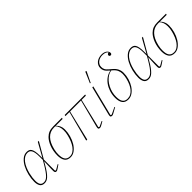

<svg xmlns="http://www.w3.org/2000/svg" viewBox="177 -1830 2913 2913"><g transform="rotate(-45 1633.5 -374.0)"><path d="M392 -252V-50Q392 -41 392 -32Q392 -23 393 -12L408 -6L491 -54L497 -44L441 -6Q424 5 416 8.5Q408 12 400 12Q386 12 378 3Q370 -6 370 -28Q370 -48 370.5 -78Q371 -108 373 -135L377 -226H374L352 -187Q318 -127 290 -88.5Q262 -50 238 -27.5Q214 -5 192 3.5Q170 12 148 12Q94 12 72 -23.5Q50 -59 50 -117Q50 -185 67.5 -256.5Q85 -328 116 -386Q147 -444 190.5 -481Q234 -518 287 -518Q312 -518 332 -510.5Q352 -503 365 -482.5Q378 -462 385 -425Q392 -388 392 -330V-287H395L517 -506H539ZM150 -6Q169 -6 188.5 -13.5Q208 -21 231 -43Q254 -65 282.5 -105Q311 -145 349 -210L377 -258V-307V-331Q377 -383 370.5 -415.5Q364 -448 352 -467Q340 -486 323.5 -493Q307 -500 286 -500Q253 -500 223 -482Q193 -464 168 -432Q143 -400 123.5 -356Q104 -312 91 -260Q80 -213 76 -179.5Q72 -146 72 -117Q72 -60 90.5 -33Q109 -6 150 -6Z M885 -486V-483Q912 -457 926.5 -423.5Q941 -390 941 -349Q941 -285 923 -220.5Q905 -156 873.5 -104.5Q842 -53 799 -20.5Q756 12 707 12Q639 12 609.5 -31.5Q580 -75 580 -149Q580 -198 588.5 -242.5Q597 -287 611.5 -324.5Q626 -362 644.5 -392Q663 -422 684 -443Q717 -476 755.5 -491Q794 -506 846 -506H1034L1029 -486ZM707 -5Q745 -5 776.5 -25.5Q808 -46 832.5 -79.5Q857 -113 875.5 -157.5Q894 -202 906 -250Q914 -280 916.5 -303.5Q919 -327 919 -351Q919 -436 872 -486H842Q757 -486 699 -425.5Q641 -365 614 -250Q606 -215 604 -193Q602 -171 602 -149Q602 -117 607 -90.5Q612 -64 624 -45Q636 -26 656 -15.5Q676 -5 707 -5Z M1176 -486H1089L1094 -506H1533L1528 -486H1437L1324 -14L1341 -5L1426 -45L1431 -35L1392 -12Q1366 3 1355 7.5Q1344 12 1333 12Q1325 12 1315 7.5Q1305 3 1305 -13Q1305 -24 1309 -40L1424 -486H1189L1072 0H1050Z M1719 -49 1632 -1Q1618 7 1610 9.5Q1602 12 1593 12Q1585 12 1575 7.5Q1565 3 1565 -13Q1565 -24 1569 -40L1686 -506H1707L1584 -14L1601 -5L1714 -59ZM1780 -751 1800 -743 1716 -570 1704 -575Z M1945 12Q1877 12 1847.5 -31.5Q1818 -75 1818 -149Q1818 -217 1838 -276.5Q1858 -336 1891.5 -381.5Q1925 -427 1968.5 -455.5Q2012 -484 2059 -491V-494L2051 -501Q2007 -538 1992.5 -566Q1978 -594 1978 -627Q1978 -657 1990.5 -681.5Q2003 -706 2024.5 -723.5Q2046 -741 2075 -750.5Q2104 -760 2138 -760Q2166 -760 2187.5 -753Q2209 -746 2223.5 -734.5Q2238 -723 2245.5 -709Q2253 -695 2253 -680Q2253 -666 2245.5 -659Q2238 -652 2227 -652Q2216 -652 2209 -658.5Q2202 -665 2202 -676Q2202 -689 2211.5 -696.5Q2221 -704 2235 -706V-709Q2221 -725 2198.5 -734.5Q2176 -744 2138 -744Q2111 -744 2086 -736Q2061 -728 2042 -713Q2023 -698 2011.5 -677Q2000 -656 2000 -629Q2000 -613 2002.5 -600Q2005 -587 2012 -573.5Q2019 -560 2032 -546Q2045 -532 2065 -515L2097 -488Q2140 -452 2159.5 -412.5Q2179 -373 2179 -326Q2179 -266 2161.5 -206Q2144 -146 2112.5 -97.5Q2081 -49 2038 -18.5Q1995 12 1945 12ZM1945 -5Q1983 -5 2014.5 -22.5Q2046 -40 2071 -70.5Q2096 -101 2114.5 -142.5Q2133 -184 2145 -233Q2150 -254 2153.5 -278.5Q2157 -303 2157 -326Q2157 -367 2141 -403Q2125 -439 2083 -474L2071 -484Q2032 -479 1997 -457Q1962 -435 1933 -402Q1904 -369 1883 -327.5Q1862 -286 1851 -242Q1845 -218 1842.5 -194.5Q1840 -171 1840 -149Q1840 -117 1845 -90.5Q1850 -64 1862 -45Q1874 -26 1894 -15.5Q1914 -5 1945 -5Z M2625 -252V-50Q2625 -41 2625 -32Q2625 -23 2626 -12L2641 -6L2724 -54L2730 -44L2674 -6Q2657 5 2649 8.5Q2641 12 2633 12Q2619 12 2611 3Q2603 -6 2603 -28Q2603 -48 2603.5 -78Q2604 -108 2606 -135L2610 -226H2607L2585 -187Q2551 -127 2523 -88.5Q2495 -50 2471 -27.5Q2447 -5 2425 3.5Q2403 12 2381 12Q2327 12 2305 -23.5Q2283 -59 2283 -117Q2283 -185 2300.5 -256.5Q2318 -328 2349 -386Q2380 -444 2423.5 -481Q2467 -518 2520 -518Q2545 -518 2565 -510.5Q2585 -503 2598 -482.5Q2611 -462 2618 -425Q2625 -388 2625 -330V-287H2628L2750 -506H2772ZM2383 -6Q2402 -6 2421.5 -13.5Q2441 -21 2464 -43Q2487 -65 2515.5 -105Q2544 -145 2582 -210L2610 -258V-307V-331Q2610 -383 2603.5 -415.5Q2597 -448 2585 -467Q2573 -486 2556.5 -493Q2540 -500 2519 -500Q2486 -500 2456 -482Q2426 -464 2401 -432Q2376 -400 2356.5 -356Q2337 -312 2324 -260Q2313 -213 2309 -179.5Q2305 -146 2305 -117Q2305 -60 2323.5 -33Q2342 -6 2383 -6Z M3118 -486V-483Q3145 -457 3159.5 -423.5Q3174 -390 3174 -349Q3174 -285 3156 -220.5Q3138 -156 3106.5 -104.5Q3075 -53 3032 -20.5Q2989 12 2940 12Q2872 12 2842.5 -31.5Q2813 -75 2813 -149Q2813 -198 2821.5 -242.5Q2830 -287 2844.5 -324.5Q2859 -362 2877.5 -392Q2896 -422 2917 -443Q2950 -476 2988.5 -491Q3027 -506 3079 -506H3267L3262 -486ZM2940 -5Q2978 -5 3009.5 -25.5Q3041 -46 3065.5 -79.5Q3090 -113 3108.5 -157.5Q3127 -202 3139 -250Q3147 -280 3149.5 -303.5Q3152 -327 3152 -351Q3152 -436 3105 -486H3075Q2990 -486 2932 -425.5Q2874 -365 2847 -250Q2839 -215 2837 -193Q2835 -171 2835 -149Q2835 -117 2840 -90.5Q2845 -64 2857 -45Q2869 -26 2889 -15.5Q2909 -5 2940 -5Z"/></g></svg>

Font: IBM Plex Serif Thin
Style: Italic
Weight: 100
Italic angle: -14°
Designer: Mike Abbink, Paul van der Laan, Pieter van Rosmalen
Foundry: Bold Monday
Version: Version 3.001